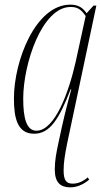

<svg xmlns="http://www.w3.org/2000/svg" viewBox="-20 -566 435 827"><path d="M283 241C309 241 338 230 364 208L358 198C337 216 316 225 293 225C266 225 254 211 254 168C254 132 260 99 269 53L395 -542H383L353 -509C337 -532 318 -546 283 -546C133 -546 40 -304 40 -142C40 -57 55 10 127 10C194 10 234 -51 284 -181H287C268 -111 253 -53 232 48C222 94 216 127 216 164C216 221 241 241 283 241ZM137 -3C94 -3 80 -57 80 -141C80 -291 161 -536 284 -536C311 -536 328 -528 349 -497L306 -300C277 -171 217 -3 137 -3Z"/></svg>

Font: Noto Serif Display ExtraCondensed ExtraLight
Style: Italic
Weight: 200
Width: 2
Italic angle: -12°
Designer: Monotype Design Team
Foundry: Monotype Imaging Inc.
Version: Version 2.009